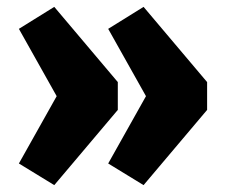

<svg xmlns="http://www.w3.org/2000/svg" viewBox="-20 -562 660 559"><path d="M138 -23 35 -86 145 -282 35 -478 138 -542 323 -323V-242ZM398 -23 295 -86 405 -282 295 -478 398 -542 583 -323V-242Z"/></svg>

Font: REM Medium ExtraBold
Style: Regular
Weight: 800
Version: Version 1.005;gftools[0.9.28]